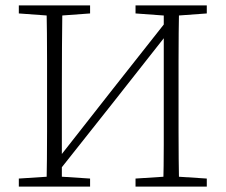

<svg xmlns="http://www.w3.org/2000/svg" viewBox="-20 -694 839 714"><path d="M153 0Q154 -51 154.5 -102Q155 -153 155 -205Q155 -257 155 -309V-365Q155 -417 155 -468.5Q155 -520 154.5 -571.5Q154 -623 153 -674H212Q211 -598 210.5 -520.5Q210 -443 210 -365V0ZM587 0Q589 -77 589 -155Q589 -233 589 -315V-674H646Q645 -623 644.5 -571.5Q644 -520 644 -468.5Q644 -417 644 -365V-309Q644 -258 644 -206Q644 -154 644.5 -102.5Q645 -51 646 0ZM50 0V-30L173 -38H192L315 -30V0ZM50 -644V-674H315V-644L192 -635H173ZM484 0V-30L607 -38H626L749 -30V0ZM484 -644V-674H749V-644L626 -635H607ZM183 -38 177 -92H187L402 -366L616 -637L623 -581H612L397 -308Z"/></svg>

Font: Source Serif 4 18pt Light
Style: Regular
Weight: 300
Designer: Frank Grießhammer
Foundry: Adobe Systems Incorporated
Version: Version 4.004;hotconv 1.0.116;makeotfexe 2.5.65601